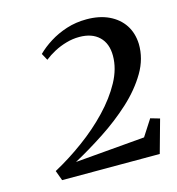

<svg xmlns="http://www.w3.org/2000/svg" viewBox="-80 -978 576 626"><g transform="rotate(-15 207.5 -665.0)"><path d="M54.5 -422 42 -456Q93 -483.5 142.5 -519.8Q192 -556 231.8 -597.8Q271.5 -639.5 295.5 -683.5Q319.5 -727.5 319.5 -771Q319.5 -812.5 295.5 -835.5Q271.5 -858.5 229 -858.5Q206.5 -858.5 184.8 -852.2Q163 -846 143.8 -835.8Q124.5 -825.5 109.5 -813.5L97 -836.5Q115.5 -855 141.2 -871.2Q167 -887.5 198.8 -897.8Q230.5 -908 266.5 -908Q310 -908 342 -892.8Q374 -877.5 391.8 -850.5Q409.5 -823.5 411 -786.5Q412 -736.5 385 -690.8Q358 -645 313.5 -604.2Q269 -563.5 216.2 -529Q163.5 -494.5 113.5 -467.5L348.5 -487.5L384 -542.5L415 -533.5L384 -422Z"/></g></svg>

Font: Merriweather 96pt
Style: Italic
Weight: 400
Italic angle: -7.8°
Version: Version 2.101